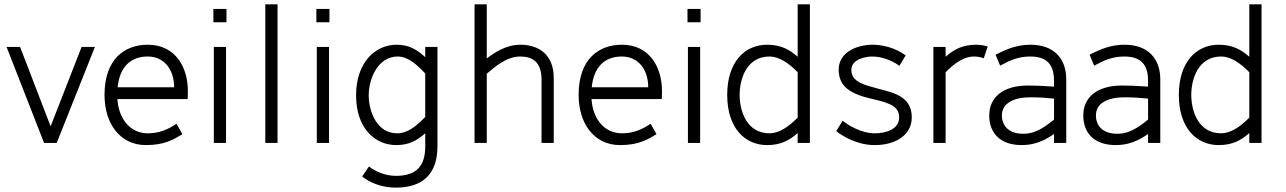

<svg xmlns="http://www.w3.org/2000/svg" viewBox="-20 -655 5892 880"><path d="M72 -440 212 -76 354 -440H415L240 0H182L10 -440Z M657 -44C715 -44 755 -65 789 -88L816 -40C776 -16 735 10 649 10C529 10 459 -90 459 -220C459 -386 553 -450 657 -450C787 -450 841 -343 841 -239C841 -223 841 -216 840 -201H518C525 -102 583 -44 657 -44ZM778 -255C778 -337 732 -396 657 -396C581 -396 529 -351 519 -255Z M1016 -440V0H960V-440ZM1018 -614V-553H958V-614Z M1252 -635V0H1196V-635Z M1488 -440V0H1432V-440ZM1490 -614V-553H1430V-614Z M1671 108C1699 130 1745 151 1795 151C1894 151 1929 100 1929 16V-44C1891 -11 1855 10 1796 10C1701 10 1612 -65 1612 -218C1612 -371 1702 -450 1797 -450C1857 -450 1891 -427 1929 -393V-440H1985V16C1985 142 1918 205 1794 205C1723 205 1670 178 1640 154ZM1803 -396C1711 -396 1670 -293 1670 -218C1670 -143 1708 -44 1800 -44C1848 -44 1886 -75 1929 -119V-318C1892 -358 1850 -396 1803 -396Z M2462 0H2518V-298C2518 -404 2450 -449 2368 -450C2300 -451 2245 -413 2211 -387V-635H2155V0H2211V-317C2248 -348 2301 -396 2364 -396C2421 -396 2462 -371 2462 -290Z M2830 -44C2888 -44 2928 -65 2962 -88L2989 -40C2949 -16 2908 10 2822 10C2702 10 2632 -90 2632 -220C2632 -386 2726 -450 2830 -450C2960 -450 3014 -343 3014 -239C3014 -223 3014 -216 3013 -201H2691C2698 -102 2756 -44 2830 -44ZM2951 -255C2951 -337 2905 -396 2830 -396C2754 -396 2702 -351 2692 -255Z M3189 -440V0H3133V-440ZM3191 -614V-553H3131V-614Z M3636 0H3692V-635H3636V-395C3598 -428 3559 -450 3496 -450C3395 -450 3313 -373 3313 -220C3313 -67 3395 10 3496 10C3559 10 3598 -12 3636 -45ZM3636 -116C3593 -72 3549 -44 3507 -44C3403 -44 3370 -145 3370 -220C3370 -295 3403 -396 3507 -396C3549 -396 3593 -368 3636 -324Z M4131 -401C4110 -417 4054 -450 3979 -450C3908 -450 3824 -416 3824 -336C3824 -253 3885 -222 3984 -200C4063 -182 4102 -165 4101 -115C4100 -64 4044 -44 3989 -44C3927 -44 3866 -82 3842 -102L3813 -54C3840 -32 3907 10 3989 10C4085 10 4159 -36 4159 -117C4159 -214 4074 -230 4007 -248C3945 -265 3882 -278 3882 -334C3882 -387 3954 -396 3978 -396C4036 -396 4086 -366 4102 -353Z M4489 -388C4475 -393 4460 -396 4443 -396C4401 -396 4357 -368 4314 -324V0H4258V-440H4314V-395C4352 -428 4391 -450 4454 -450C4472 -450 4490 -447 4507 -442Z M4663 10C4565 10 4515 -44 4514 -124C4513 -211 4580 -263 4691 -263C4722 -263 4754 -262 4811 -258V-283C4811 -347 4789 -396 4702 -396C4644 -396 4605 -376 4564 -354L4543 -404C4595 -431 4642 -450 4703 -450C4810 -450 4867 -387 4867 -291V0H4811V-41C4763 -7 4717 10 4663 10ZM4811 -203C4772 -207 4743 -209 4702 -209C4628 -209 4572 -183 4572 -126C4572 -74 4609 -40 4675 -42C4727 -43 4769 -73 4811 -107Z M5094 10C4996 10 4946 -44 4945 -124C4944 -211 5011 -263 5122 -263C5153 -263 5185 -262 5242 -258V-283C5242 -347 5220 -396 5133 -396C5075 -396 5036 -376 4995 -354L4974 -404C5026 -431 5073 -450 5134 -450C5241 -450 5298 -387 5298 -291V0H5242V-41C5194 -7 5148 10 5094 10ZM5242 -203C5203 -207 5174 -209 5133 -209C5059 -209 5003 -183 5003 -126C5003 -74 5040 -40 5106 -42C5158 -43 5200 -73 5242 -107Z M5706 0H5762V-635H5706V-395C5668 -428 5629 -450 5566 -450C5465 -450 5383 -373 5383 -220C5383 -67 5465 10 5566 10C5629 10 5668 -12 5706 -45ZM5706 -116C5663 -72 5619 -44 5577 -44C5473 -44 5440 -145 5440 -220C5440 -295 5473 -396 5577 -396C5619 -396 5663 -368 5706 -324Z"/></svg>

Font: Linear
Style: Regular
Weight: 400
Designer: Braydon G. Fuller
Foundry: Braydon G. Fuller
Version: Version 1.000;PS 001.000;hotconv 1.0.38